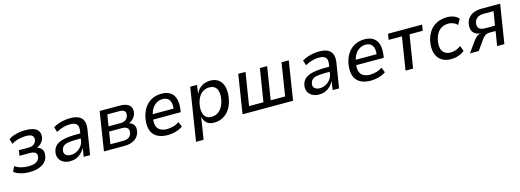

<svg xmlns="http://www.w3.org/2000/svg" viewBox="-4 -1350 6434 2375"><g transform="rotate(-15 3213.0 -163.0)"><path d="M219 9Q154 9 100.5 -6.5Q47 -22 19 -49L51 -113Q81 -88 126.5 -76Q172 -64 223 -64Q288 -64 322.5 -84.5Q357 -105 365 -142Q373 -182 350.5 -200Q328 -218 279 -218H147L157 -287H283Q322 -287 348 -304.5Q374 -322 382 -356Q389 -394 366 -414Q343 -434 286 -434Q236 -434 188.5 -421.5Q141 -409 101 -383L81 -448Q121 -477 179.5 -491.5Q238 -506 301 -506Q403 -506 445 -467Q487 -428 474 -360Q469 -341 457.5 -322Q446 -303 428.5 -287.5Q411 -272 387 -261V-257Q431 -242 447.5 -210Q464 -178 453 -127Q445 -87 414.5 -56Q384 -25 335 -8Q286 9 219 9Z M737 9Q683 9 647 -13Q611 -35 595.5 -71.5Q580 -108 589 -152Q600 -204 636.5 -234Q673 -264 738 -277.5Q803 -291 898 -291H960L951 -229H892Q826 -229 782 -223Q738 -217 714.5 -199Q691 -181 684 -147Q675 -109 698.5 -86.5Q722 -64 767 -64Q804 -64 839.5 -82Q875 -100 900.5 -132.5Q926 -165 931 -205L950 -324Q959 -383 933.5 -408Q908 -433 850 -433Q812 -433 768 -422Q724 -411 673 -383L652 -449Q688 -469 724.5 -481.5Q761 -494 798.5 -500Q836 -506 872 -506Q934 -506 976 -487.5Q1018 -469 1036 -427.5Q1054 -386 1044 -318L993 0H911L927 -105H924Q906 -72 878 -45.5Q850 -19 815 -5Q780 9 737 9Z M1170 0 1248 -497H1500Q1562 -497 1598 -480.5Q1634 -464 1647 -433Q1660 -402 1651 -357Q1646 -337 1634 -318Q1622 -299 1604.5 -284Q1587 -269 1564 -258V-255Q1607 -241 1623.5 -210Q1640 -179 1629 -128Q1616 -67 1563.5 -33.5Q1511 0 1432 0ZM1270 -65H1433Q1475 -65 1503.5 -81.5Q1532 -98 1541 -136Q1550 -180 1528 -200.5Q1506 -221 1458 -221H1295ZM1305 -285H1456Q1499 -285 1525 -303.5Q1551 -322 1559 -358Q1567 -397 1546.5 -414.5Q1526 -432 1481 -432H1329Z M1988 9Q1901 9 1847.5 -24Q1794 -57 1775.5 -120Q1757 -183 1774 -273Q1790 -347 1826.5 -399Q1863 -451 1918 -478.5Q1973 -506 2042 -506Q2108 -506 2151.5 -478Q2195 -450 2212 -394Q2229 -338 2218 -254L2213 -223H1841L1852 -289H2157L2136 -267Q2146 -327 2136.5 -364Q2127 -401 2101.5 -419.5Q2076 -438 2036 -438Q1996 -438 1961 -418Q1926 -398 1901.5 -359.5Q1877 -321 1867 -265L1863 -244Q1853 -183 1865.5 -143.5Q1878 -104 1912 -84.5Q1946 -65 1997 -65Q2033 -65 2074.5 -75.5Q2116 -86 2154 -112L2180 -47Q2136 -17 2085 -4Q2034 9 1988 9Z M2301 180 2408 -497H2495L2479 -389H2481Q2501 -432 2530 -457.5Q2559 -483 2593.5 -494.5Q2628 -506 2666 -506Q2734 -506 2776.5 -470Q2819 -434 2832.5 -370Q2846 -306 2829 -222Q2814 -146 2778.5 -95Q2743 -44 2692.5 -17.5Q2642 9 2580 9Q2522 9 2488 -20Q2454 -49 2444 -99H2442L2398 180ZM2568 -69Q2610 -69 2643 -88Q2676 -107 2700 -144Q2724 -181 2736 -236Q2754 -326 2727 -377Q2700 -428 2632 -428Q2592 -428 2558.5 -410Q2525 -392 2501 -355Q2477 -318 2465 -263Q2448 -173 2474 -121Q2500 -69 2568 -69Z M2945 0 3023 -497H3116L3049 -77H3233L3300 -497H3393L3326 -77H3511L3577 -497H3670L3592 0Z M3925 9Q3871 9 3835 -13Q3799 -35 3783.5 -71.5Q3768 -108 3777 -152Q3788 -204 3824.5 -234Q3861 -264 3926 -277.5Q3991 -291 4086 -291H4148L4139 -229H4080Q4014 -229 3970 -223Q3926 -217 3902.5 -199Q3879 -181 3872 -147Q3863 -109 3886.5 -86.5Q3910 -64 3955 -64Q3992 -64 4027.5 -82Q4063 -100 4088.5 -132.5Q4114 -165 4119 -205L4138 -324Q4147 -383 4121.5 -408Q4096 -433 4038 -433Q4000 -433 3956 -422Q3912 -411 3861 -383L3840 -449Q3876 -469 3912.5 -481.5Q3949 -494 3986.5 -500Q4024 -506 4060 -506Q4122 -506 4164 -487.5Q4206 -469 4224 -427.5Q4242 -386 4232 -318L4181 0H4099L4115 -105H4112Q4094 -72 4066 -45.5Q4038 -19 4003 -5Q3968 9 3925 9Z M4588 9Q4501 9 4447.5 -24Q4394 -57 4375.5 -120Q4357 -183 4374 -273Q4390 -347 4426.5 -399Q4463 -451 4518 -478.5Q4573 -506 4642 -506Q4708 -506 4751.5 -478Q4795 -450 4812 -394Q4829 -338 4818 -254L4813 -223H4441L4452 -289H4757L4736 -267Q4746 -327 4736.5 -364Q4727 -401 4701.5 -419.5Q4676 -438 4636 -438Q4596 -438 4561 -418Q4526 -398 4501.5 -359.5Q4477 -321 4467 -265L4463 -244Q4453 -183 4465.5 -143.5Q4478 -104 4512 -84.5Q4546 -65 4597 -65Q4633 -65 4674.5 -75.5Q4716 -86 4754 -112L4780 -47Q4736 -17 4685 -4Q4634 9 4588 9Z M5032 0 5099 -421H4929L4941 -497H5378L5365 -421H5196L5129 0Z M5615 9Q5540 9 5490.5 -26Q5441 -61 5423 -124.5Q5405 -188 5421 -274Q5434 -334 5460.5 -378.5Q5487 -423 5524 -451Q5561 -479 5605 -492.5Q5649 -506 5697 -506Q5745 -506 5784 -490.5Q5823 -475 5846 -447L5807 -377Q5786 -400 5756 -412.5Q5726 -425 5694 -425Q5663 -425 5634.5 -416Q5606 -407 5582.5 -387Q5559 -367 5542 -335.5Q5525 -304 5515 -259Q5498 -167 5530.5 -119.5Q5563 -72 5631 -72Q5666 -72 5701 -85Q5736 -98 5763 -119L5789 -50Q5768 -32 5740 -18.5Q5712 -5 5680.5 2Q5649 9 5615 9Z M5857 0 5960 -143Q5981 -172 6003 -187Q6025 -202 6048 -202H6054L6053 -204Q6016 -206 5986 -223Q5956 -240 5942 -274.5Q5928 -309 5938 -362Q5947 -404 5973.5 -434.5Q6000 -465 6042 -481Q6084 -497 6143 -497H6377L6298 0H6205L6235 -185H6160Q6127 -185 6104 -171Q6081 -157 6062 -130L5970 0ZM6120 -251H6245L6274 -429H6150Q6098 -429 6067 -408.5Q6036 -388 6027 -345Q6018 -301 6040.5 -276Q6063 -251 6120 -251Z"/></g></svg>

Font: Nunito Sans 7pt SemiCondensed Medium
Style: Italic
Weight: 500
Width: 4
Italic angle: -9°
Designer: Vernon Adams
Foundry: Vernon Adams
Version: Version 3.101;gftools[0.9.27]